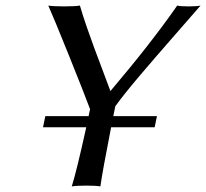

<svg xmlns="http://www.w3.org/2000/svg" viewBox="-20 -668 742 691"><path d="M298.8 -250Q301.8 -264.2 304.2 -274.9Q284.7 -327.6 228.8 -466.6Q172.9 -605.5 153.8 -647.9Q170.4 -645 210.2 -645Q250 -645 267.6 -647.9Q278.3 -610.8 293 -568.8Q307.6 -526.9 318.6 -497.1Q329.6 -467.3 348.6 -417.2Q367.7 -367.2 377.4 -340.3Q523.4 -512.2 617.7 -647.9Q628.9 -645 659.2 -645Q688 -645 701.7 -647.9Q666.5 -607.4 615.5 -549.1Q564.5 -490.7 539.6 -461.9Q514.6 -433.1 483.6 -396.5Q452.6 -359.9 432.1 -334.2Q411.6 -308.6 395 -285.6Q390.1 -261.7 387.7 -250H544.9L536.6 -210H379.9Q348.1 -47.9 341.3 2.9Q325.7 0 290 0Q254.9 0 238.3 2.9Q255.4 -51.3 290.5 -210H134.8L143.1 -250Z"/></svg>

Font: Linux Biolinum
Style: Italic
Weight: 400
Italic angle: -12°
Designer: Philipp H. Poll
Foundry: Philipp H. Poll
Version: Version 1.1.3 ; ttfautohint (v0.9)